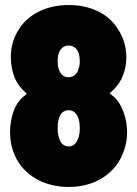

<svg xmlns="http://www.w3.org/2000/svg" viewBox="-20 -735 544 763"><path d="M463 -308C452 -332 437 -349 419 -361C416 -363 416 -366 420 -368C437 -383 451 -399 462 -420C474 -444 482 -473 482 -507C482 -548 471 -585 450 -617C413 -680 340 -715 253 -715C164 -715 91 -678 54 -617C34 -586 23 -549 23 -507C23 -477 29 -448 40 -422C50 -400 65 -382 83 -366C86 -364 86 -361 82 -358C65 -346 51 -330 40 -308C28 -281 20 -246 20 -210C20 -178 26 -146 39 -117C75 -36 158 8 253 8C356 8 432 -43 465 -117C476 -142 485 -172 485 -209C485 -247 476 -281 463 -308ZM212 -519C218 -542 234 -554 252 -554C274 -554 289 -540 294 -519C296 -511 297 -501 297 -492C297 -482 296 -471 292 -461C287 -441 272 -428 252 -428C233 -428 219 -441 213 -462C210 -471 209 -481 209 -493C209 -502 210 -511 212 -519ZM290 -184C284 -165 271 -153 253 -153C234 -153 220 -166 215 -186C211 -197 209 -209 209 -225C209 -238 210 -250 213 -260C218 -283 232 -297 253 -297C273 -297 287 -283 293 -260C296 -250 297 -238 297 -224C297 -208 295 -195 290 -184Z"/></svg>

Font: Barlow Semi Condensed Black
Style: Regular
Weight: 900
Width: 4
Designer: Jeremy Tribby
Foundry: Tribby Type
Version: Version 1.408;PS 001.408;hotconv 1.0.88;makeotf.lib2.5.64775